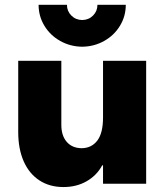

<svg xmlns="http://www.w3.org/2000/svg" viewBox="-20 -753 674 787"><path d="M579.1 0H402.3V-75.2H398.9Q376.5 -33.7 335 -10Q293.5 13.7 240.2 13.7Q183.1 13.7 141.4 -13.7Q99.6 -41 77.1 -91.8Q54.7 -142.6 54.7 -211.9V-503.9H231.4V-243.2Q231 -197.8 253.2 -171.9Q275.4 -146 314.5 -145.5Q355.5 -146 378.9 -176.8Q402.3 -207.5 402.3 -271.5V-503.9H579.1ZM316.9 -561.5Q268.1 -562 227.1 -585Q186 -607.9 162.1 -647.2Q138.2 -686.5 138.2 -733.4H254.4Q254.4 -707.5 272.2 -689.5Q290 -671.4 316.9 -670.9Q343.8 -671.4 361.6 -689.5Q379.4 -707.5 379.4 -733.4H495.6Q495.6 -686.5 471.7 -647.2Q447.8 -607.9 406.7 -585Q365.7 -562 316.9 -561.5Z"/></svg>

Font: Wanted Sans Black
Style: Regular
Weight: 900
Designer: Original Design by Kil Hyung-jin and Kang Hanbin, Wanted Lab, Inc; Hangeul from Source Han Sans by Jang Soo-young and Ka
Foundry: Wanted Lab, Inc.
Version: Version 1.003